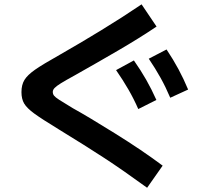

<svg xmlns="http://www.w3.org/2000/svg" viewBox="-20 -796 978 902"><path d="M257.4 -187.4Q175.8 -237.2 141 -262.6Q106.2 -288.1 93.5 -309.6Q80.8 -331.1 80.8 -363.3Q80.8 -397.4 94.8 -420.4Q108.7 -443.3 144.6 -468.5Q180.5 -493.6 260.7 -538.6Q353.3 -591.5 454.3 -653.1Q555.3 -714.7 645.1 -775.6L715.5 -671.2Q635.2 -617.1 535.6 -559.1Q436 -501 331 -441.9Q287.5 -418.1 266.4 -405Q245.2 -391.8 236.6 -382.8Q228 -373.8 228 -364.3Q228 -354.2 233.8 -346.7Q239.7 -339.1 257.9 -327.3Q276.2 -315.6 321.5 -288.1Q393 -248.6 520.7 -169Q648.5 -89.4 744.1 -17.8L671.1 86.1Q556.6 2.9 469.7 -53.9Q382.8 -110.6 257.4 -187.4ZM525.3 -466.6 609 -512.1Q641.4 -465.9 666.6 -421.7Q691.8 -377.5 714.7 -326.4L629.6 -283.7Q608.7 -331.6 583.4 -375.3Q558.2 -419.1 525.3 -466.6ZM678.9 -520.2 762.5 -563.6Q794.2 -515.9 818.5 -470.8Q842.7 -425.8 863.8 -375.3L779.8 -336.8Q758.7 -386.6 734.2 -430.6Q709.7 -474.6 678.9 -520.2Z"/></svg>

Font: WEMIX Pretendard Variable
Style: Regular
Weight: 400
Designer: Base glyphs from Inter by Rasmus Andersson; Hangeul glyphs from Noto Sans CJK(Source Han Sans) by Jang Soo-young and Kan
Foundry: Kil Hyung-jin
Version: Version 1.000;Glyphs 3.2 (3208)